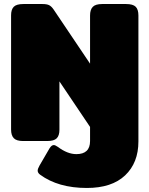

<svg xmlns="http://www.w3.org/2000/svg" viewBox="-20 -700 742 953"><path d="M667 -623V-56V2Q667 108 601 170.5Q535 233 411 233Q269 233 179 167Q167 158 167 147Q167 138 176 122L226 36Q236 20 247 20Q254 20 267 29Q315 65 359 65Q427 65 427 0V-70L275 -296V-56Q275 -27 261.5 -13.5Q248 0 214 0H95Q62 0 48.5 -14Q35 -28 35 -57V-624Q35 -653 48.5 -666.5Q62 -680 96 -680H191Q212 -680 223.5 -674.5Q235 -669 246 -653L427 -384V-623Q427 -652 440.5 -666Q454 -680 487 -680H606Q640 -680 653.5 -666.5Q667 -653 667 -623Z"/></svg>

Font: Mitr
Style: Bold
Weight: 700
Designer: Thanarat Vachiruckul
Foundry: Cadson Demak
Version: Version 1.002